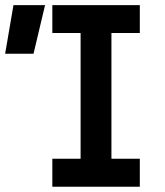

<svg xmlns="http://www.w3.org/2000/svg" viewBox="-25 -713 631 733"><path d="M174.8 0H508.8V-106.9H400.4V-586.9H508.8V-693.4H174.8V-586.9H282.7V-106.9H174.8ZM-5.4 -507.8H103L147 -693.4H26.4Z"/></svg>

Font: Cascadia Code NF SemiBold
Style: Regular
Weight: 600
Monospace: yes
Designer: Aaron Bell
Foundry: Saja Typeworks
Version: Version 2404.023